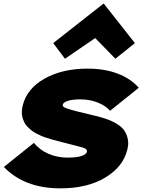

<svg xmlns="http://www.w3.org/2000/svg" viewBox="-20 -1012 776 1043"><path d="M670.9 -196.8Q648.4 -105.5 551.3 -47.1Q454.1 11.2 308.1 11.2Q112.8 11.2 1 -105L164.1 -235.8Q196.8 -196.3 244.6 -176Q292.5 -155.8 347.2 -155.8Q395 -155.8 421.6 -164.3Q448.2 -172.9 452.1 -187Q454.6 -197.8 443.6 -204.3Q432.6 -210.9 397 -219.2Q392.6 -220.2 345.9 -232.4Q299.3 -244.6 292 -246.1Q275.4 -250.5 262 -254.4Q248.5 -258.3 231.9 -263.7Q215.3 -269 202.1 -274.9Q189 -280.8 174.6 -288.3Q160.2 -295.9 149.4 -304.9Q138.7 -314 128.4 -324.2Q118.2 -334.5 112.1 -347.2Q106 -359.9 102.1 -374Q98.1 -388.2 98.6 -405.3Q99.1 -422.4 104 -440.9Q126.5 -531.2 222.7 -585.2Q318.8 -639.2 456.1 -639.2Q547.4 -639.2 618.7 -612.3Q689.9 -585.4 733.9 -535.2L578.1 -410.2Q551.8 -439.5 508.8 -455.8Q465.8 -472.2 416 -472.2Q374 -472.2 348.9 -464.1Q323.7 -456.1 320.8 -442.9Q318.8 -432.6 336.7 -425.3Q354.5 -418 402.8 -405.8L498 -382.8Q537.1 -373.5 566.9 -362.3Q596.7 -351.1 620.8 -335.2Q645 -319.3 657.5 -299.6Q669.9 -279.8 674.8 -253.9Q679.7 -228 670.9 -196.8ZM543.9 -992.2 712.9 -777.8 606.9 -692.9 497.1 -805.2 333 -692.9 269 -777.8 542 -992.2Z"/></svg>

Font: Sinkin Sans 900 X Black Italic
Style: Regular
Weight: 950
Italic angle: -112°
Designer: Keith Bates
Foundry: K-Type
Version: Sinkin Sans (version 1.0)  by Keith Bates   •   © 2014   www